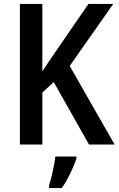

<svg xmlns="http://www.w3.org/2000/svg" viewBox="-20 -734 602 975"><path d="M562 0 334 -399 555 -714H429L266 -477C238 -436 214 -401 195 -372V-714H81V0H195V-264L253 -317L432 0ZM368 61H261C257 103 240 173 229 209V221H294C325 176 354 116 368 71Z"/></svg>

Font: Noto Sans UI SemiCondensed Medium
Style: Regular
Weight: 500
Width: 4
Designer: Monotype Design Team
Foundry: Monotype Imaging Inc.
Version: Version 1.901